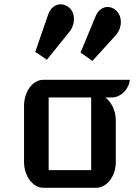

<svg xmlns="http://www.w3.org/2000/svg" viewBox="-20 -889 663 909"><path d="M93.8 -387.2Q93.8 -413.1 101.1 -435.8Q108.4 -458.5 120.8 -475.3Q133.3 -492.2 149.9 -501.7Q166.5 -511.2 185.5 -511.2H594.7Q592.8 -494.1 585.2 -478.8Q577.6 -463.4 566.2 -452.1Q554.7 -440.9 540 -434.3Q525.4 -427.7 509.3 -427.7H478.5Q487.8 -420.9 496.8 -410.2Q505.9 -399.4 512.9 -385.3Q520 -371.1 524.2 -354.2Q528.3 -337.4 528.3 -317.9V-123Q528.3 -97.7 521 -75.2Q513.7 -52.7 501 -36.1Q488.3 -19.5 471.4 -9.8Q454.6 0 435.5 0H185.5Q166.5 0 149.9 -9.8Q133.3 -19.5 120.8 -36.1Q108.4 -52.7 101.1 -75.2Q93.8 -97.7 93.8 -123ZM411.6 -83.5V-427.7H210.4V-83.5ZM147 -643.1 207.5 -818.8Q215.3 -842.3 231.4 -855.5Q247.6 -868.7 267.1 -868.7Q284.2 -868.7 300.8 -857.9Q315.9 -848.1 323 -832.3Q330.1 -816.4 330.1 -798.3Q330.1 -782.7 324.7 -767.1Q319.3 -751.5 309.1 -738.8L202.1 -606.4ZM361.3 -640.1 431.6 -809.6Q439.9 -831.5 455.6 -843.8Q471.2 -856 489.7 -856Q509.3 -856 526.4 -842.3Q539.6 -831.5 545.9 -816.7Q552.2 -801.8 552.2 -785.2Q552.2 -768.1 545.9 -751.2Q539.6 -734.4 527.8 -721.7L417.5 -600.6Z"/></svg>

Font: Atomic Age
Style: Regular
Weight: 400
Designer: James Grieshaber
Foundry: James Grieshaber
Version: Version 1.008; ttfautohint (v1.4.1) -l 6 -r 46 -G 0 -x 0 -H 